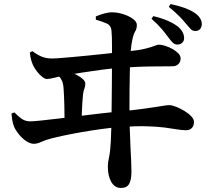

<svg xmlns="http://www.w3.org/2000/svg" viewBox="-20 -851 1040 947"><path d="M810.6 -666.1Q796.8 -685.4 778.4 -707.4Q759.9 -729.3 727.2 -758.4L736.1 -771.5Q774.1 -762.6 805.6 -749.3Q837 -736 857.7 -719.6Q888.1 -693.8 888.1 -662.7Q888.1 -648.8 878.5 -640Q868.8 -631.2 854.7 -631.2Q841.8 -631.2 832.5 -640.3Q823.2 -649.3 810.6 -666.1ZM896.9 -734.6Q882.5 -752.4 863.6 -771.6Q844.7 -790.8 812.5 -817.2L821.4 -831.1Q861.3 -822.4 888.6 -812.6Q916 -802.8 937.1 -789.5Q955.9 -777.6 965.6 -763Q975.4 -748.3 975.4 -731.9Q975.4 -719.7 967.9 -709Q960.5 -698.2 943.4 -698.2Q929.2 -698.2 920.5 -707.6Q911.7 -717.1 896.9 -734.6ZM452.5 -770Q473.9 -779.1 495.5 -784.9Q517 -790.7 534.7 -790.1Q560.7 -789.9 588.7 -780.9Q616.8 -771.9 635.9 -757.7Q655 -743.5 655 -728.4Q655 -709.1 646.9 -696.4Q638.8 -683.7 633.8 -660.7Q627.1 -629.7 625.2 -602.4Q623.3 -575.1 622.1 -548.4Q621.1 -524.5 620.2 -489.5Q619.3 -454.4 619 -411Q618.6 -367.6 618.6 -319.5Q618.6 -271.4 619.8 -222.8Q621.1 -174.2 623.5 -127.7Q625.5 -89.2 626.9 -58.6Q628.3 -28 628.3 -4.7Q628.3 36.8 616.7 56.5Q605.1 76.1 577.1 76.1Q546 76.1 529 46.7Q511.9 17.4 511.9 -29.6Q511.9 -49.1 518 -76.6Q524.1 -104 526.5 -153Q528.2 -180.7 529.1 -222.7Q530 -264.6 530.5 -313.3Q531 -361.9 531.5 -408.9Q532 -455.8 532.1 -493.8Q532.2 -531.8 532.2 -551.7Q532.2 -592.1 532.4 -619.9Q532.5 -647.8 531.9 -667.7Q531.3 -687.7 529.6 -702.2Q527.1 -725.2 507.9 -734.4Q488.7 -743.5 452.8 -754ZM211.4 -461.3Q201.9 -461.3 188.1 -472Q174.4 -482.7 162.1 -498.8Q149.7 -514.8 142.3 -530.9Q136.4 -544.7 132.6 -559Q128.9 -573.3 127.2 -592L139.5 -598.8Q166.9 -578.7 188.5 -570.6Q210 -562.6 236 -562.6Q252 -562.6 281.1 -564.9Q310.1 -567.2 347.1 -570.6Q384 -574 423.5 -577.9Q463 -581.8 499.9 -585.8Q536.8 -589.9 566.1 -593.1Q595.5 -596.4 610.8 -597.7Q665.6 -603.1 696.3 -610.9Q727 -618.6 742.1 -624.7Q757.1 -630.7 763.1 -630.7Q776.6 -630.7 794.9 -624.9Q813.2 -619.1 830.7 -609.4Q848.1 -599.6 859.5 -587.9Q870.9 -576.1 870.9 -563.2Q870.9 -546.6 860.6 -535.5Q850.4 -524.4 830.4 -524.1Q814.4 -523.8 787.2 -523.7Q760 -523.5 725.3 -523.2Q690.5 -522.9 651.4 -521Q612.3 -519.1 572.7 -516.3Q531.8 -513.6 482.6 -507.1Q433.5 -500.7 387.9 -493.5Q342.4 -486.3 309.6 -480.6Q280.5 -475.6 252.2 -468.5Q223.9 -461.3 211.4 -461.3ZM257.1 -500.3Q275.8 -501.5 293.1 -500.1Q310.4 -498.8 329.9 -493Q343.3 -489.3 359.9 -480.6Q376.4 -471.9 388.7 -460.8Q400.9 -449.6 400.9 -438.5Q400.9 -425.9 396.4 -414.7Q391.8 -403.5 389.4 -384Q387.7 -368.9 386.1 -344.4Q384.5 -319.9 383.6 -292.4Q382.7 -264.9 382.7 -239.9L298.1 -237.7Q298.1 -258 298.1 -281.6Q298.1 -305.2 297.4 -329.2Q296.7 -353.2 295.9 -374.6Q295.2 -396.1 293.8 -411.4Q292.3 -437.8 285.7 -452.5Q279.1 -467.2 270.5 -475.3Q261.9 -483.4 254.1 -488.5ZM36.6 -290.8 51 -296.6Q65 -281.7 84.2 -267.1Q103.3 -252.5 128.6 -252.5Q143.9 -252.5 181.5 -256.4Q219.2 -260.2 270.3 -266.4Q321.4 -272.7 376.3 -279.4Q431.1 -286.1 481.4 -292Q531.6 -297.9 566.8 -301.1Q632.8 -307.1 676.4 -313Q719.9 -318.8 746.9 -323.1Q773.9 -327.4 789.4 -329.9Q804.9 -332.4 814.5 -332.4Q827.8 -332.4 848.2 -324.5Q868.5 -316.6 889 -304.3Q909.5 -291.9 923.1 -277.6Q936.8 -263.2 936.8 -250.6Q936.8 -229.8 926 -219.3Q915.3 -208.8 899 -208.8Q876.5 -208.8 851.8 -213.1Q827.2 -217.4 792.1 -222Q756.9 -226.6 703.1 -228.2Q649.2 -229.8 567.8 -224.1Q527.8 -221.1 477.9 -214.2Q428 -207.3 379.5 -198.7Q331.1 -190.2 292.8 -182.1Q254.4 -174 236.6 -169.2Q204.7 -160.9 183.9 -151.3Q163.1 -141.7 147.6 -141.7Q128 -141.7 107.9 -155.9Q87.7 -170.2 72 -189.9Q56.3 -209.6 49.6 -225.9Q43.1 -241.1 40.1 -260.8Q37.1 -280.6 36.6 -290.8Z"/></svg>

Font: Source Han Serif JP VF
Style: Regular
Weight: 250
Designer: Ryoko NISHIZUKA 西塚涼子 (kana & ideographs); Frank Grießhammer (Latin, Greek & Cyrillic); Wenlong ZHANG 张文龙 (bopomofo); San
Foundry: Adobe
Version: Version 2.001;hotconv 1.1.0;makeotfexe 2.6.0